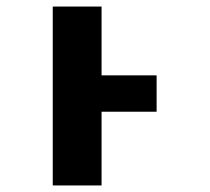

<svg xmlns="http://www.w3.org/2000/svg" viewBox="-20 -566 640 586"><path d="M290 0V-225H458V-336H290V-546H141V0Z"/></svg>

Font: Noto Sans Mono UI
Style: Bold
Weight: 700
Designer: Monotype Design team
Foundry: Monotype Imaging Inc.
Version: 1.000